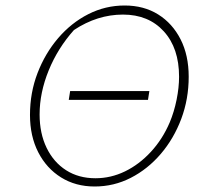

<svg xmlns="http://www.w3.org/2000/svg" viewBox="-20 -671 762 698"><path d="M324 7Q255 7 202 -26Q149 -59 119 -117.5Q89 -176 89 -253Q89 -334 116.5 -405.5Q144 -477 191.5 -532.5Q239 -588 301 -619.5Q363 -651 433 -651Q503 -651 555 -618.5Q607 -586 636.5 -528Q666 -470 666 -392Q666 -311 639 -239Q612 -167 564.5 -111.5Q517 -56 455.5 -24.5Q394 7 324 7ZM327 -23Q383 -23 434.5 -48Q486 -73 528.5 -119Q571 -165 597 -226Q613 -264 622 -308.5Q631 -353 631 -392Q631 -496 575.5 -557Q520 -618 427 -618Q334 -618 249 -562Q190 -496 157 -415Q124 -334 124 -255Q124 -186 149.5 -133.5Q175 -81 220.5 -52Q266 -23 327 -23ZM230 -308 235 -340H523L518 -308Z"/></svg>

Font: Piazzolla Thin
Style: Italic
Weight: 100
Italic angle: -11.3°
Designer: Juan Pablo del Peral
Foundry: Huerta Tipografica
Version: Version 1.330